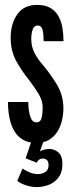

<svg xmlns="http://www.w3.org/2000/svg" viewBox="-20 -575 292 783"><path d="M128.5 8Q95 8 72.5 -5.8Q50 -19.5 37 -43Q24 -66.5 18.2 -96.5Q12.5 -126.5 12.5 -159H95.5Q95.5 -125.5 103 -100.8Q110.5 -76 128.5 -76Q145 -76 149.5 -93.8Q154 -111.5 154 -137Q154 -164.5 136.8 -193Q119.5 -221.5 99 -248Q67 -287.5 45.2 -328Q23.5 -368.5 23.5 -421Q23.5 -478.5 50.8 -516.8Q78 -555 130.5 -555Q164 -555 185.2 -542.8Q206.5 -530.5 218.2 -509.2Q230 -488 234.5 -461.8Q239 -435.5 239 -407H158Q158 -434 153.8 -452.5Q149.5 -471 133 -471Q119.5 -471 113.5 -455Q107.5 -439 107.5 -415.5Q107.5 -386 119.8 -361Q132 -336 154.5 -310.5Q184.5 -275 211.5 -231Q238.5 -187 238.5 -133Q238.5 -108 232.5 -83Q226.5 -58 213.5 -37.5Q200.5 -17 179.5 -4.5Q158.5 8 128.5 8ZM183 32.5Q201 32.5 217.8 46.2Q234.5 60 234.5 95Q234.5 127.5 219 148.2Q203.5 169 179.5 178.5Q155.5 188 129.5 188Q107.5 188 84.2 180Q61 172 50.5 162.5L72 112Q79.5 118.5 98 126.8Q116.5 135 134 135Q152.5 135 165.2 126.2Q178 117.5 178 99Q178 83.5 171 77.5Q164 71.5 156 71.5Q137.5 71.5 129.5 88.5L84.5 70.5L108.5 0H158L138.5 54H135Q138 43 152 37.8Q166 32.5 183 32.5Z"/></svg>

Font: League Gothic SemiCondensed
Style: Regular
Weight: 400
Width: 4
Designer: The League of Moveable Type
Version: Version 2.001